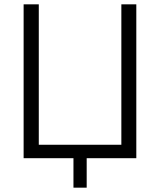

<svg xmlns="http://www.w3.org/2000/svg" viewBox="-20 -730 738 886"><path d="M319 136V0H89V-710H159V-62H540V-710H609V0H380V136Z"/></svg>

Font: Raleway-v4020
Style: Regular
Weight: 400
Designer: Matt McInerney, Pablo Impallari, Rodrigo Fuenzalida
Foundry: Matt McInerney, Pablo Impallari, Rodrigo Fuenzalida
Version: Version 4.020;PS 004.020;hotconv 1.0.88;makeotf.lib2.5.64775